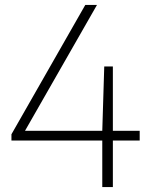

<svg xmlns="http://www.w3.org/2000/svg" viewBox="-20 -760 610 780"><path d="M547.5 -228.5V-189H438.5V0H395.5V-189H26.5V-214.5L326.5 -740H374L81.5 -228.5H395.5L403.5 -490H438.5V-228.5Z"/></svg>

Font: Encode Sans ExtraLight
Style: Regular
Weight: 275
Designer: Multiple Designers
Foundry: Impallari Type
Version: Version 2.000